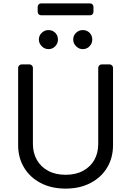

<svg xmlns="http://www.w3.org/2000/svg" viewBox="-20 -1111 781 1144"><path d="M221.6 -21Q157.7 -54.7 123.2 -112.9Q88.1 -171.2 88.1 -245.7V-706.7Q88.1 -715.2 94.1 -721.2Q100.1 -727.3 109 -727.3H155.5Q164.1 -727.3 170.1 -721.2Q176.1 -715.2 176.1 -706.7V-252.8Q176.1 -199.6 199.6 -158.4Q223 -116.8 266.7 -93.4Q309.7 -69.6 370.7 -69.6Q431.8 -69.6 475.1 -93.4Q518.8 -116.8 542.3 -158.4Q565.3 -199.6 565.3 -252.8V-706.7Q565.3 -715.2 571.4 -721.2Q577.4 -727.3 586.3 -727.3H632.8Q641.3 -727.3 647.4 -721.2Q653.4 -715.2 653.4 -706.7V-245.7Q653.4 -171.2 618.6 -112.9Q584.2 -54.7 519.9 -21Q456.3 12.8 370.7 12.8Q285.9 12.8 221.6 -21ZM211.6 -875Q211.6 -899.5 228.9 -915.7Q246.1 -931.8 268.5 -931.8Q293 -931.8 309.1 -915.7Q325.3 -899.5 325.3 -875Q325.3 -852.6 309.1 -835.4Q293 -818.2 268.5 -818.2Q246.1 -818.2 228.9 -835.4Q211.6 -852.6 211.6 -875ZM416.2 -875Q416.2 -899.5 433.4 -915.7Q450.6 -931.8 473 -931.8Q497.5 -931.8 513.7 -915.7Q529.8 -899.5 529.8 -875Q529.8 -852.6 513.7 -835.4Q497.5 -818.2 473 -818.2Q450.6 -818.2 433.4 -835.4Q416.2 -852.6 416.2 -875ZM516.3 -1090.9H225.5Q216.6 -1090.9 210.6 -1084.9Q204.5 -1078.8 204.5 -1070.3V-1040.5Q204.5 -1032 210.6 -1025.9Q216.6 -1019.9 225.5 -1019.9H516.3Q524.9 -1019.9 530.9 -1025.9Q536.9 -1032 536.9 -1040.5V-1070.3Q536.9 -1078.8 530.9 -1084.9Q524.9 -1090.9 516.3 -1090.9Z"/></svg>

Font: DeltaSans
Style: Regular
Weight: 400
Designer: Rasmus Andersson
Foundry: rsms
Version: Version 3.012